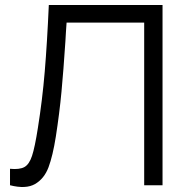

<svg xmlns="http://www.w3.org/2000/svg" viewBox="-20 -740 740 767"><path d="M20 -65.7Q58.3 -62 77.5 -72.7Q96.7 -83.3 107.9 -117.2Q119.2 -151.2 131.3 -228.7Q149.2 -340.5 158.7 -453.8Q168.2 -567 175 -720H629.3V0H556V-649.7H246Q244.7 -631 243.4 -612.1Q242.2 -593.2 241.2 -574.2Q233.7 -459.5 225.6 -373.3Q217.5 -287.2 203 -194Q190.8 -117 173.8 -71.7Q156.7 -26.3 120.2 -5Q83.8 16.3 20 0Z"/></svg>

Font: Manrope
Style: Regular
Weight: 400
Designer: Mikhail Sharanda
Foundry: Mikhail Sharanda
Version: Version 4.503